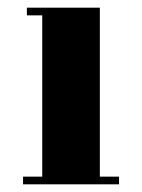

<svg xmlns="http://www.w3.org/2000/svg" viewBox="-20 -480 370 500"><path d="M240 -20H290V0H40V-20H90V-440H50V-460H240Z"/></svg>

Font: Rozha One
Style: Regular
Weight: 400
Designer: Tim Donaldson, Indian Type Foundry
Foundry: Indian Type Foundry
Version: Version 1.301;PS 1.0;hotconv 1.0.78;makeotf.lib2.5.61930; tt